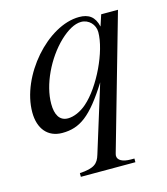

<svg xmlns="http://www.w3.org/2000/svg" viewBox="-100 -519 700 806"><g transform="rotate(-15 250.0 -116.0)"><path d="M484 -428H411L395 -379C385 -424 359 -441 318 -441C181 -441 25 -263 25 -105C25 -34 62 11 125 11C202 11 253 -26 333 -153L243 137C232 174 215 189 152 193V209H389V193H374C337 193 317 181 317 162C317 159 318 155 319 151ZM380 -359C380 -276 314 -137 246 -78C220 -55 189 -42 164 -42C127 -42 111 -72 111 -119C111 -202 160 -305 228 -370C260 -400 292 -419 321 -419C354 -419 380 -392 380 -359Z"/></g></svg>

Font: STIXGeneral
Style: Italic
Weight: 400
Italic angle: -16.33°
Designer: MicroPress Inc., with final additions and corrections provided by Coen Hoffman, Elsevier (retired)
Version: Version 1.1.0